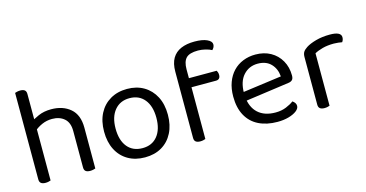

<svg xmlns="http://www.w3.org/2000/svg" viewBox="-72 -990 2519 1323"><g transform="rotate(-15 1187.0 -328.5)"><path d="M476 -199H396V-291Q396 -351 362.5 -380Q329 -409 276 -409Q237 -409 203.5 -394Q170 -379 147 -358L132 -423Q156 -440 195.5 -457.5Q235 -475 287 -475Q370 -475 423 -430Q476 -385 476 -293ZM77 -264H157V-2Q152 0 142 2.5Q132 5 120 5Q99 5 88 -3.5Q77 -12 77 -31ZM396 -263 476 -262V-2Q471 0 460.5 2.5Q450 5 439 5Q417 5 406.5 -3.5Q396 -12 396 -31ZM157 -225H77V-648Q82 -650 92.5 -652.5Q103 -655 115 -655Q136 -655 146.5 -646.5Q157 -638 157 -619Z M1055 -231Q1055 -157 1027 -102Q999 -47 948 -17Q897 13 828 13Q759 13 707.5 -17Q656 -47 628 -102Q600 -157 600 -231Q600 -306 628.5 -360.5Q657 -415 708.5 -445Q760 -475 828 -475Q896 -475 947 -445Q998 -415 1026.5 -360.5Q1055 -306 1055 -231ZM828 -409Q761 -409 721.5 -361.5Q682 -314 682 -231Q682 -147 720.5 -100Q759 -53 828 -53Q896 -53 934.5 -100.5Q973 -148 973 -231Q973 -314 934.5 -361.5Q896 -409 828 -409Z M1246 -371V-436H1458Q1461 -432 1464 -423.5Q1467 -415 1467 -404Q1467 -388 1459 -379.5Q1451 -371 1436 -371ZM1260 -499V-382H1181V-503Q1181 -562 1202.5 -598.5Q1224 -635 1264.5 -652.5Q1305 -670 1361 -670Q1418 -670 1450.5 -655Q1483 -640 1483 -618Q1483 -607 1478.5 -598Q1474 -589 1466 -581Q1448 -591 1421 -597.5Q1394 -604 1369 -604Q1308 -604 1284 -579Q1260 -554 1260 -499ZM1181 -426H1261V-2Q1256 0 1246 2.5Q1236 5 1224 5Q1203 5 1192 -3.5Q1181 -12 1181 -31Z M1577 -180 1573 -243 1875 -284Q1871 -339 1837 -374.5Q1803 -410 1743 -410Q1681 -410 1640.5 -365.5Q1600 -321 1600 -238V-216Q1607 -136 1652.5 -94.5Q1698 -53 1777 -53Q1819 -53 1853 -67Q1887 -81 1907 -97Q1918 -90 1924.5 -80.5Q1931 -71 1931 -59Q1931 -40 1909.5 -23.5Q1888 -7 1852.5 3Q1817 13 1773 13Q1696 13 1639.5 -15Q1583 -43 1552.5 -98.5Q1522 -154 1522 -234Q1522 -291 1538.5 -335.5Q1555 -380 1584.5 -411Q1614 -442 1655 -458.5Q1696 -475 1744 -475Q1805 -475 1851.5 -449Q1898 -423 1924.5 -376.5Q1951 -330 1951 -270Q1951 -248 1941 -238.5Q1931 -229 1913 -227Z M2147 -376V-218H2067V-370Q2067 -393 2075.5 -406.5Q2084 -420 2104 -433Q2130 -450 2175 -462.5Q2220 -475 2275 -475Q2355 -475 2355 -435Q2355 -425 2352 -416.5Q2349 -408 2344 -402Q2334 -404 2318 -406Q2302 -408 2286 -408Q2240 -408 2205 -398.5Q2170 -389 2147 -376ZM2067 -264 2147 -252V-2Q2142 0 2132 2.5Q2122 5 2110 5Q2089 5 2078 -3.5Q2067 -12 2067 -31Z"/></g></svg>

Font: Baloo Paaji 2
Style: Regular
Weight: 400
Designer: Shuchita Grover, Noopur Datye and Ek Type
Foundry: Ek Type
Version: Version 1.700